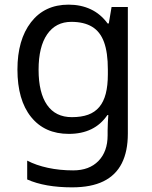

<svg xmlns="http://www.w3.org/2000/svg" viewBox="-20 -566 655 826"><path d="M275 -546Q328 -546 370.5 -526Q413 -506 443 -465H448L460 -536H530V9Q530 85 504 136.5Q478 188 425 214Q372 240 290 240Q232 240 183.5 231.5Q135 223 97 206V125Q135 145 186 156Q237 167 295 167Q364 167 403.5 126.5Q443 86 443 16V-5Q443 -17 444 -39.5Q445 -62 446 -71H442Q414 -30 372.5 -10Q331 10 276 10Q172 10 113.5 -63Q55 -136 55 -267Q55 -395 113.5 -470.5Q172 -546 275 -546ZM287 -472Q220 -472 183 -418.5Q146 -365 146 -266Q146 -167 182.5 -114.5Q219 -62 289 -62Q330 -62 359 -72.5Q388 -83 407 -105.5Q426 -128 435 -163Q444 -198 444 -246V-267Q444 -340 427.5 -385Q411 -430 376 -451Q341 -472 287 -472Z"/></svg>

Font: hexutelugu05
Style: Book
Weight: 400
Designer: Jelle Bosma - Monotype Design Team
Foundry: Monotype Imaging Inc.
Version: Version 2.003